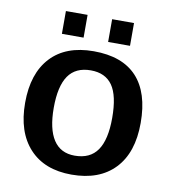

<svg xmlns="http://www.w3.org/2000/svg" viewBox="-79 -759 752 839"><g transform="rotate(10 296.5 -340.0)"><path d="M552.7 -264.6Q552.7 -132.8 484.9 -61.5Q417 9.8 293.9 9.8Q173.3 9.8 106.7 -62.5Q40 -134.8 40 -264.6Q40 -395 106.7 -466.6Q173.3 -538.1 296.9 -538.1Q423.8 -538.1 488.3 -468.8Q552.7 -399.4 552.7 -264.6ZM426.3 -264.6Q426.3 -363.8 394.8 -408.7Q363.3 -453.6 298.8 -453.6Q231.4 -453.6 199.2 -407Q167 -360.4 167 -264.6Q167 -170.9 198.5 -122.6Q230 -74.2 293 -74.2Q361.3 -74.2 393.8 -121.3Q426.3 -168.5 426.3 -264.6ZM448.2 -689.9V-588.9H351.1V-689.9ZM242.2 -689.9V-588.9H146V-689.9Z"/></g></svg>

Font: Arimo SemiBold
Style: Regular
Weight: 600
Designer: Steve Matteson
Foundry: Monotype Imaging Inc.
Version: Version 1.33